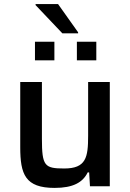

<svg xmlns="http://www.w3.org/2000/svg" viewBox="-20 -911 637 939"><path d="M154 -886 285 -748H362V-753L264 -891H154ZM151 -707V-616H246V-707ZM356 -707V-616H451V-707ZM247 8C338 8 385 -19 409 -68H416L420 0H517V-510H411V-247C411 -141 401 -87 294 -87C198 -87 185 -99 185 -233V-510H79V-191C79 -59 103 8 247 8Z"/></svg>

Font: Saira UNSAM Medium
Style: Regular
Weight: 500
Designer: Hector Gatti with collaboration of the Omnibus-Type team
Foundry: Omnibus-Type
Version: Version 0.072;PS 000.072;hotconv 1.0.88;makeotf.lib2.5.64775